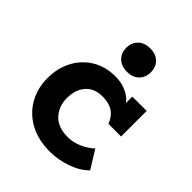

<svg xmlns="http://www.w3.org/2000/svg" viewBox="-176 -698 809 809"><g transform="rotate(45 228.5 -293.5)"><path d="M256.5 10Q187 10 136.2 -17.6Q85.4 -45.2 57.9 -93.7Q30.4 -142.2 30.4 -202.8Q30.4 -261.1 54.8 -308Q79.2 -354.8 123.9 -382.4Q168.6 -410 229.2 -410Q259.5 -410 286.3 -399.8Q313.2 -389.6 331.1 -370.9Q348.9 -352.3 351.2 -327.1L338.6 -326.4V-400H423.8V-247.6H348.5Q325 -311.9 250.6 -311.9Q200.4 -311.9 174.1 -281Q147.8 -250.2 147.8 -200.8Q147.8 -151.9 177.9 -119.3Q208 -86.6 266.6 -86.6Q298.5 -86.6 329.7 -100.5Q360.9 -114.3 382.9 -135.1L432.6 -54.5Q402.3 -23.7 353.6 -6.9Q305 10 256.5 10ZM248.7 -457.8Q214.1 -457.8 194.5 -477.5Q174.9 -497.2 174.9 -527.6Q174.9 -558 194.5 -577.6Q214.1 -597.1 248.7 -597.1Q282.6 -597.1 302 -577.6Q321.5 -558 321.5 -527.6Q321.5 -497.2 302 -477.5Q282.6 -457.8 248.7 -457.8Z"/></g></svg>

Font: Rokkitt SemiBold
Style: Regular
Weight: 600
Designer: Vernon Adams
Foundry: Vernon Adams
Version: Version 3.103